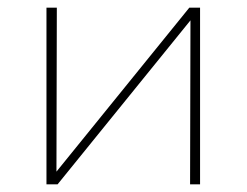

<svg xmlns="http://www.w3.org/2000/svg" viewBox="-20 -480 642 500"><path d="M501 0H475L476 -427L130 0H101V-460H128L127 -33L473 -460H501Z"/></svg>

Font: Ysabeau SC Extralight
Style: Regular
Weight: 200
Designer: Christian Thalmann (Catharsis Fonts)
Version: Version 0.003